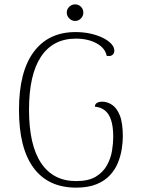

<svg xmlns="http://www.w3.org/2000/svg" viewBox="-20 -848 646 880"><path d="M329 12Q201 12 134 -78.5Q67 -169 67 -344Q67 -519 134.5 -610Q202 -701 326 -701Q364 -701 396.5 -693.5Q429 -686 453.5 -673.5Q478 -661 491 -646Q504 -631 504 -616Q504 -603 495 -596Q486 -589 469 -592Q462 -628 422.5 -649.5Q383 -671 328 -671Q223 -671 168 -588.5Q113 -506 113 -345Q113 -183 168.5 -100.5Q224 -18 329 -18Q386 -18 419.5 -38.5Q453 -59 470.5 -91Q488 -123 493.5 -157.5Q499 -192 499 -220Q499 -268 489 -298Q479 -328 460 -342.5Q441 -357 415 -359Q415 -371 424.5 -376.5Q434 -382 449 -382Q471 -382 493 -368Q515 -354 529 -319.5Q543 -285 543 -222Q543 -197 538 -165Q533 -133 520.5 -102Q508 -71 484 -45Q460 -19 422 -3.5Q384 12 329 12ZM324 -752Q309 -752 297.5 -763.5Q286 -775 286 -790Q286 -806 297.5 -817Q309 -828 324 -828Q340 -828 351 -817Q362 -806 362 -790Q362 -775 351 -763.5Q340 -752 324 -752Z"/></svg>

Font: Arima ExtraLight
Style: Regular
Weight: 250
Designer: Joana Correia and Natanael Gama
Foundry: NDISCOVER
Version: Version 1.101;gftools[0.9.23]